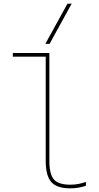

<svg xmlns="http://www.w3.org/2000/svg" viewBox="-20 -1020 540 1050"><path d="M364 10Q291 10 260.5 -24.5Q230 -59 230 -140V-710H50V-730H250V-140Q250 -67 275 -38.5Q300 -10 364 -10Q389 -10 409 -14Q429 -18 450 -25V-4Q428 3 407.5 6.5Q387 10 364 10ZM251 -780H228L349 -1000H372Z"/></svg>

Font: M PLUS 1 Code Thin
Style: Regular
Weight: 250
Designer: Coji Morishita
Foundry: UNDERFOREST DESIGN
Version: Version 1.002